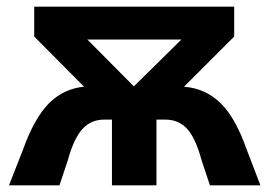

<svg xmlns="http://www.w3.org/2000/svg" viewBox="-20 -558 811 578"><path d="M233 -297 83 -448V-538H685V-448L534 -297Q598 -292 643.5 -248Q689 -204 723 -107L764 0H612L587 -75Q569 -142 543.5 -170Q518 -198 477 -198H451V0H317V-198H294Q254 -198 228 -169.5Q202 -141 184 -75L159 0H7L49 -107Q83 -202 127 -246.5Q171 -291 233 -297ZM526 -439H243L383 -298Z"/></svg>

Font: Chess Sans
Style: Bold
Weight: 700
Designer: Wolf Bōese
Foundry: Wolf Bōese
Version: Version 7.223